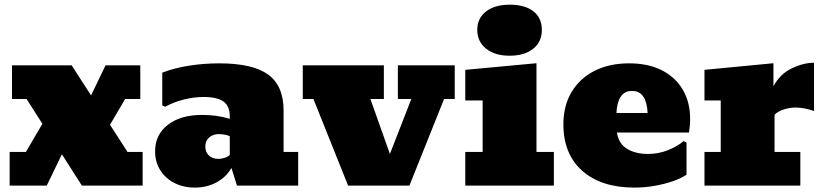

<svg xmlns="http://www.w3.org/2000/svg" viewBox="-20 -808 3584 836"><path d="M22 0V-146.5H92.8L164.6 -269L95.7 -377H32.2V-523.4H292L376.5 -392.6L439.5 -523.4H590.8V-377H524.9L459 -264.6L535.2 -146.5H601.1V0H336.4L249.5 -136.2L183.6 0Z M828.6 8.8Q778.3 8.8 739 -11.5Q699.7 -31.7 677.5 -67.4Q655.3 -103 655.3 -149.4Q655.3 -221.7 710.9 -264.6Q766.6 -307.6 859.4 -307.6Q891.6 -307.6 920.9 -303.7Q950.2 -299.8 980.5 -290.5V-301.3Q980.5 -345.7 953.4 -365.7Q926.3 -385.7 866.7 -385.7Q823.7 -385.7 779.8 -374.5Q735.8 -363.3 699.7 -343.3L686.5 -349.1V-491.7Q737.8 -511.7 803 -522Q868.2 -532.2 934.1 -532.2Q1080.1 -532.2 1147.5 -483.4Q1214.8 -434.6 1214.8 -326.7V-146.5H1278.3V0H1011.7L987.8 -76.7Q964.8 -36.6 922.6 -13.9Q880.4 8.8 828.6 8.8ZM930.7 -116.2Q943.8 -116.2 958.3 -120.8Q972.7 -125.5 980.5 -133.3V-214.8Q968.3 -220.2 955.8 -222.2Q943.4 -224.1 932.6 -224.1Q907.7 -224.1 890.9 -209.5Q874 -194.8 874 -170.4Q874 -145.5 889.6 -130.9Q905.3 -116.2 930.7 -116.2Z M1495.6 0 1344.7 -377H1298.3V-523.4H1651.4V-377H1592.8L1677.7 -137.7L1771 -377H1712.4V-523.4H1960V-377H1913.6L1762.7 0Z M2005.9 0V-146.5H2081.5V-370.6H2005.9V-503.9L2315.9 -532.7V-146.5H2391.6V0ZM2198.7 -565.4Q2134.8 -565.4 2096.4 -596.2Q2058.1 -627 2058.1 -677.7Q2058.1 -728.5 2096.2 -758.1Q2134.3 -787.6 2199.2 -787.6Q2265.6 -787.6 2302.5 -758.8Q2339.4 -730 2339.4 -677.7Q2339.4 -626 2301.5 -595.7Q2263.7 -565.4 2198.7 -565.4Z M2742.7 8.8Q2597.7 8.8 2515.4 -64.2Q2433.1 -137.2 2433.1 -266.6Q2433.1 -348.1 2469 -407.7Q2504.9 -467.3 2569.3 -499.8Q2633.8 -532.2 2719.2 -532.2Q2802.7 -532.2 2862.3 -501.7Q2921.9 -471.2 2953.4 -416.7Q2984.9 -362.3 2984.9 -291Q2984.9 -274.4 2983.4 -259Q2981.9 -243.7 2980 -231H2666Q2674.3 -181.2 2711.2 -159.4Q2748 -137.7 2801.3 -137.7Q2846.2 -137.7 2887 -153.6Q2927.7 -169.4 2956.1 -193.4L2969.2 -187.5V-47.4Q2945.8 -31.2 2908.7 -18.6Q2871.6 -5.9 2828.4 1.5Q2785.2 8.8 2742.7 8.8ZM2731.9 -412.1Q2699.2 -412.1 2682.6 -386.7Q2666 -361.3 2664.1 -315.9H2799.8Q2797.9 -361.3 2781.5 -386.7Q2765.1 -412.1 2731.9 -412.1Z M3047.4 0V-146.5H3118.2V-370.6H3047.4V-503.9L3347.7 -532.7V-432.6Q3376.5 -485.8 3427.2 -510.3Q3478 -534.7 3524.4 -534.7V-324.7Q3480.5 -339.8 3443.8 -339.8Q3419.4 -339.8 3392.6 -331.3Q3365.7 -322.8 3352.5 -308.1V-146.5H3464.8V0Z"/></svg>

Font: Bevan
Style: Regular
Weight: 400
Designer: Vernon Adams
Foundry: Vernon Adams
Version: Version 2.100; ttfautohint (v1.8.3)